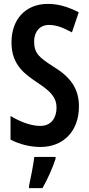

<svg xmlns="http://www.w3.org/2000/svg" viewBox="-20 -744 459 985"><path d="M385 -198C385 -292 339 -351 251 -404C182 -449 155 -470 155 -531C155 -581 184 -616 231 -616C266 -616 299 -605 349 -578L384 -681C327 -710 277 -724 228 -724C109 -725 38 -642 39 -525C39 -405 116 -359 172 -320C235 -278 270 -248 270 -191C270 -141 244 -98 187 -98C139 -98 84 -119 34 -149V-28C82 -2 139 10 188 10C303 10 385 -69 385 -198ZM265 71V61H156C151 103 137 173 129 209V221H198C223 177 249 120 265 71Z"/></svg>

Font: Noto Sans Gujarati ExtraCondensed SemiBold
Style: Regular
Weight: 600
Width: 2
Designer: Jelle Bosma - Monotype Design Team, Universal Thirst
Foundry: Monotype Imaging Inc.
Version: Version 2.106